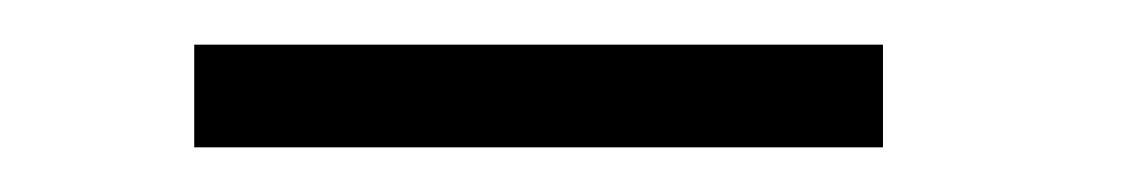

<svg xmlns="http://www.w3.org/2000/svg" viewBox="-20 -716 507 86"><path d="M67 -650H375.5V-696H67Z"/></svg>

Font: Anybody Thin Medium
Style: Regular
Weight: 500
Version: Version 1.113;gftools[0.9.25]